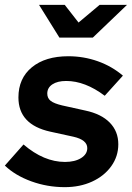

<svg xmlns="http://www.w3.org/2000/svg" viewBox="-39 -761 544 792"><path d="M228 11Q156 11 90 -13Q24 -37 -19 -78L58 -165Q142 -93 229 -93Q270 -93 295.5 -109Q321 -125 321 -150Q321 -184 264 -197L168 -218Q37 -247 37 -359Q37 -438 92.5 -483.5Q148 -529 243 -529Q306 -529 364 -508.5Q422 -488 468 -449L393 -366Q312 -427 234 -427Q198 -427 177 -413Q156 -399 156 -375Q156 -356 170 -345Q184 -334 218 -326L313 -305Q379 -291 414 -255Q449 -219 449 -166Q449 -116 420 -75.5Q391 -35 341 -12Q291 11 228 11ZM206 -606 122 -741H228L285 -668L372 -741H485L344 -606Z"/></svg>

Font: Red Hat Display
Style: Bold Italic
Weight: 700
Italic angle: -12°
Designer: Pentagram, MCKL
Foundry: Pentagram, MCKL
Version: Version 1.023; ttfautohint (v1.8.3)